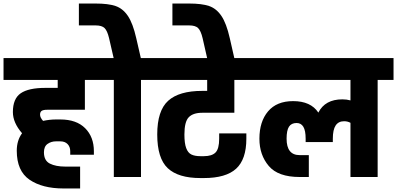

<svg xmlns="http://www.w3.org/2000/svg" viewBox="-30 -1003 2250 1088"><path d="M197 -353Q197 -337 214 -318Q252 -326 287 -326H312Q403 -326 452.5 -276.5Q502 -227 502 -146V-126H368V-146Q368 -171 353 -186.5Q338 -202 312 -202H287Q260 -202 239.5 -187.5Q219 -173 219 -140Q219 -93 252.5 -76Q286 -59 340 -59H424V65H330Q210 65 137.5 15.5Q65 -34 65 -149Q65 -207 95 -248Q43 -308 43 -368Q43 -444 87.5 -474.5Q132 -505 227 -505H297V-550H-10V-674H562V-550H451V-381H237Q216 -381 206.5 -375Q197 -369 197 -353Z M859 -550H769V0H615V-550H525V-674H614L588 -787Q578 -829 562.5 -844Q547 -859 512 -859H417V-983H512Q583 -983 624.5 -969Q666 -955 694.5 -913Q723 -871 742 -787L768 -674H859Z M1015 -241Q1015 -191 1025 -164Q1035 -137 1054.5 -127.5Q1074 -118 1106 -118H1125Q1171 -118 1191.5 -139Q1212 -160 1212 -217V-247H1366V-217Q1366 -100 1308 -47Q1250 6 1125 6H1106Q980 6 920.5 -50Q861 -106 861 -241Q861 -376 923 -432Q985 -488 1116 -488H1144V-550H839V-674H1388V-550H1298V-364H1116Q1064 -364 1039.5 -338.5Q1015 -313 1015 -241Z M1118 -787Q1108 -829 1092.5 -844Q1077 -859 1042 -859H947V-983H1042Q1113 -983 1154.5 -969Q1196 -955 1224.5 -913Q1253 -871 1272 -787L1300 -664H1146Z M2200 -674V-550H2110V0H1956V-307Q1940 -316 1920 -316Q1888 -316 1872 -292Q1856 -268 1856 -217V-198H1702V-217Q1702 -263 1689 -284.5Q1676 -306 1651 -306Q1621 -306 1607.5 -285Q1594 -264 1594 -217Q1594 -124 1668 -124H1720V0H1668Q1546 0 1493 -62.5Q1440 -125 1440 -217Q1440 -314 1489 -372Q1538 -430 1631 -430Q1731 -430 1774 -365Q1812 -440 1910 -440Q1935 -440 1956 -434V-550H1368V-674Z"/></svg>

Font: Biryani Black
Style: Regular
Weight: 900
Designer: Dan Reynolds and Mathieu Reguer
Foundry: Dan Reynolds and Mathieu Reguer
Version: Version 1.004; ttfautohint (v1.1) -l 5 -r 5 -G 72 -x 0 -D la